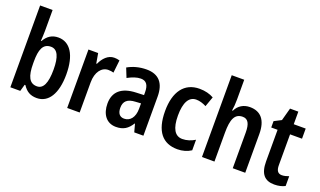

<svg xmlns="http://www.w3.org/2000/svg" viewBox="-78 -1213 2792 1676"><g transform="rotate(20 1318.0 -375.0)"><path d="M181 -566V-760H65V0H157L175 -63H182C214 -14 252 10 312 10C420 10 486 -92 486 -272C486 -453 420 -552 312 -552C253 -552 211 -524 182 -472H177C179 -506 181 -539 181 -566ZM278 -454C339 -454 367 -393 367 -274C367 -148 338 -87 279 -87C209 -87 181 -144 181 -263V-283C181 -391 204 -454 278 -454Z M830 -553C773 -553 730 -507 705 -451H699L683 -543H593V0H709V-280C709 -376 756 -435 818 -435C838 -435 854 -432 867 -428L880 -546C863 -551 846 -553 830 -553Z M1131 -553C1064 -553 1005 -536 956 -508L990 -423C1034 -447 1074 -461 1111 -461C1160 -461 1185 -430 1185 -361V-335L1112 -332C980 -327 910 -268 910 -157C910 -62 957 10 1048 10C1117 10 1157 -17 1193 -74H1196L1216 0H1301V-363C1301 -488 1244 -553 1131 -553ZM1136 -255 1185 -258V-208C1185 -128 1146 -82 1091 -82C1052 -82 1028 -107 1028 -161C1028 -220 1060 -252 1136 -255Z M1619 10C1666 10 1710 -3 1745 -26V-124C1709 -102 1670 -89 1629 -89C1560 -89 1524 -149 1524 -269C1524 -390 1560 -454 1628 -454C1659 -454 1691 -444 1722 -428L1755 -521C1720 -541 1675 -553 1623 -553C1482 -553 1405 -447 1405 -268C1405 -79 1482 10 1619 10Z M1961 -576V-760H1845V0H1961V-268C1961 -392 1986 -452 2060 -452C2109 -452 2131 -414 2131 -331V0H2247V-360C2247 -487 2193 -553 2091 -553C2033 -553 1985 -525 1960 -472H1953C1958 -501 1961 -537 1961 -576Z M2554 -89C2517 -89 2500 -113 2500 -163V-449H2611V-543H2500V-660H2423L2391 -542L2325 -508V-449H2384V-156C2384 -38 2431 10 2519 10C2558 10 2591 2 2618 -12V-103C2597 -95 2574 -89 2554 -89Z"/></g></svg>

Font: Noto Sans Lao Condensed SemiBold
Style: Regular
Weight: 600
Width: 3
Designer: Monotype Design Team
Foundry: Monotype Imaging Inc.
Version: Version 2.003